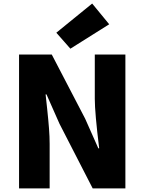

<svg xmlns="http://www.w3.org/2000/svg" viewBox="-20 -1047 804 1067"><path d="M85.9 0V-744.1H267.6L453.1 -387.7L526.4 -222.7H531.2Q506.8 -419.9 506.8 -498V-744.1H676.8V0H495.1L310.5 -359.4L238.3 -522.5H233.4Q235.4 -504.9 242.2 -441.4Q249 -377.9 252.4 -332.5Q255.9 -287.1 255.9 -247.1V0ZM371.1 -776.4 293 -865.2 492.2 -1027.3 586.9 -912.1Z"/></svg>

Font: Gen Shin Gothic Heavy
Style: Bold
Weight: 900
Designer: [Source Han Sans]
Ryoko NISHIZUKA  (kana & ideographs); Paul D. Hunt (Latin, Greek & Cyrillic); Wenlong ZHANG  (bopomofo
Version: Version 1.002.20150607